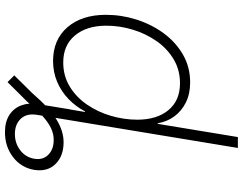

<svg xmlns="http://www.w3.org/2000/svg" viewBox="-122 -646 969 766"><g transform="rotate(90 363.0 -263.5)"><path d="M508.3 201.7Q465.8 201.7 438.7 183.8Q411.6 166 400.6 135.7Q389.6 105.5 396 68.8L417 -59.1H460.4L439 71.8Q431.6 114.3 453.9 138.2Q476.1 162.1 515.1 162.1Q551.8 162.1 579.8 140.9Q607.9 119.6 613.8 85Q619.6 51.3 598.9 29.8Q578.1 8.3 542.5 7.3Q518.1 6.3 494.4 16.8Q470.7 27.3 444.6 50.8Q418.5 74.2 386.2 112.8L308.1 191.4L281.2 164.6L352.1 92.8Q410.2 25.4 456.5 -3.4Q502.9 -32.2 547.9 -32.2Q603 -32.2 634.8 0Q666.5 32.2 658.2 85Q649.4 137.2 607.4 169.4Q565.4 201.7 508.3 201.7ZM224.1 9.8Q138.7 9.8 89.1 -47.6Q39.6 -105 39.6 -200.7Q39.6 -263.2 58.6 -323Q77.6 -382.8 113 -431.2Q148.4 -479.5 198.2 -508.3Q248 -537.1 309.1 -537.1Q355 -537.1 389.4 -520Q423.8 -502.9 445.1 -473.6Q466.3 -444.3 472.2 -407.7H474.6L527.3 -727.5H570.8L450.7 0H407.7L427.2 -117.7H424.8Q405.8 -81.1 375.7 -52Q345.7 -22.9 307.1 -6.6Q268.6 9.8 224.1 9.8ZM229.5 -30.8Q283.2 -30.8 325.7 -56.6Q368.2 -82.5 397.7 -125.5Q427.2 -168.5 442.6 -220.9Q458 -273.4 458 -326.2Q458 -404.3 419.9 -450.4Q381.8 -496.6 312.5 -496.6Q259.3 -496.6 216.8 -471.2Q174.3 -445.8 144.5 -403.1Q114.7 -360.4 98.9 -308.3Q83 -256.3 83 -202.6Q83 -124 122.1 -77.4Q161.1 -30.8 229.5 -30.8Z"/></g></svg>

Font: Inter 24pt ExtraLight
Style: Italic
Weight: 250
Italic angle: -9.3988°
Version: Version 4.001;git-66647c0bb